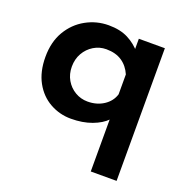

<svg xmlns="http://www.w3.org/2000/svg" viewBox="-120 -562 854 880"><g transform="rotate(20 307.5 -122.0)"><path d="M246 11Q191 11 143.5 -15.5Q96 -42 68 -93Q40 -144 40 -216Q40 -289 71 -341.5Q102 -394 153.5 -422.5Q205 -451 264 -451Q320 -451 359 -431Q398 -411 425 -378L414 -349V-440H541V207H415V-91L417 -48Q392 -22 347.5 -5.5Q303 11 246 11ZM291 -89Q336 -89 369.5 -111Q403 -133 414 -169V-266Q398 -303 367.5 -323.5Q337 -344 291 -344Q258 -344 230 -327Q202 -310 185.5 -281Q169 -252 169 -215Q169 -179 185.5 -150.5Q202 -122 230 -105.5Q258 -89 291 -89Z"/></g></svg>

Font: Reem Kufi Fun SemiBold
Style: Regular
Weight: 600
Designer: Khaled Hosny
Version: Version 1.005